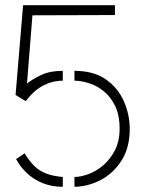

<svg xmlns="http://www.w3.org/2000/svg" viewBox="-20 -720 560 740"><path d="M79 -330 40 -354 69 -700H423V-662L105 -661L84 -398Q105 -415 139 -431Q173 -447 222 -447V-409Q183 -409 147 -390.5Q111 -372 79 -330ZM222 0Q180 0 145 -14Q110 -28 84 -52.5Q58 -77 42 -107L75 -129Q93 -99 112.5 -80Q132 -61 158.5 -51Q185 -41 222 -38ZM267 0V-38Q291 -38 321 -49Q351 -60 378 -83Q405 -106 423 -141Q441 -176 441 -224Q441 -277 423 -313Q405 -349 378 -370Q351 -391 321 -400Q291 -409 267 -409V-447Q341 -447 388 -414Q435 -381 457.5 -329.5Q480 -278 480 -223Q480 -151 448.5 -101.5Q417 -52 368.5 -26.5Q320 -1 267 0Z"/></svg>

Font: Stick No Bills ExtraLight
Style: Regular
Weight: 200
Designer: Kosala Senevirathne, Siva Puranthara, Lasantha Premarathna, Tharique Azeez
Foundry: mooniak
Version: Version 2.000